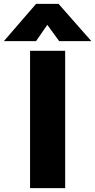

<svg xmlns="http://www.w3.org/2000/svg" viewBox="-88 -970 491 990"><path d="M67 0V-708H248V0ZM-68 -758 98 -950H214L383 -758H217L156 -842L98 -758Z"/></svg>

Font: Onest Black
Style: Regular
Weight: 900
Designer: Dmitri Voloshin, Andrey Kudryavtsev
Foundry: Dmitri Voloshin, Andrey Kudryavtsev
Version: Version 1.000;gftools[0.9.33]